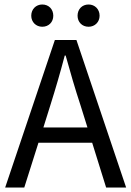

<svg xmlns="http://www.w3.org/2000/svg" viewBox="-20 -834 584 854"><path d="M204 -366C227 -439 248 -511 268 -587H272C293 -511 314 -439 338 -366L369 -267H173ZM3 0H88L151 -199H390L452 0H541L320 -656H224ZM168 -715C197 -715 217 -736 217 -764C217 -793 197 -814 168 -814C140 -814 119 -793 119 -764C119 -736 140 -715 168 -715ZM374 -715C402 -715 423 -736 423 -764C423 -793 402 -814 374 -814C345 -814 325 -793 325 -764C325 -736 345 -715 374 -715Z"/></svg>

Font: DAIFUKU Sans
Style: Regular
Weight: 400
Designer: Original font ‘Source Han Sans JP’ : Paul D. Hunt
Foundry: Daifuku
Version: Version 1.000